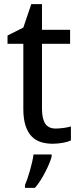

<svg xmlns="http://www.w3.org/2000/svg" viewBox="-20 -679 379 920"><path d="M247.1 -63Q255.9 -63 266.8 -64Q277.8 -64.9 288.1 -66.4Q298.3 -67.9 306.9 -69.8Q315.4 -71.8 319.8 -73.2V-5.9Q313.5 -2.9 303.7 0Q293.9 2.9 282.2 5.1Q270.5 7.3 257.8 8.5Q245.1 9.8 232.9 9.8Q202.6 9.8 176.8 2Q150.9 -5.9 132.1 -24.9Q113.3 -43.9 102.5 -76.4Q91.8 -108.9 91.8 -158.2V-469.2H16.1V-508.8L91.8 -546.9L129.9 -659.2H181.2V-536.1H315.9V-469.2H181.2V-158.2Q181.2 -110.8 196.5 -86.9Q211.9 -63 247.1 -63ZM99.6 208Q105 195.8 111.3 177.2Q117.7 158.7 123.5 138.2Q129.4 117.7 134 97.4Q138.7 77.1 140.6 61H227.5V70.8Q224.6 83 217 101.8Q209.5 120.6 198.7 141.8Q188 163.1 174.8 184.1Q161.6 205.1 147.5 221.2H99.6Z"/></svg>

Font: Genotype
Style: Regular
Weight: 400
Foundry: Ascender Corporation
Version: Version 1.00